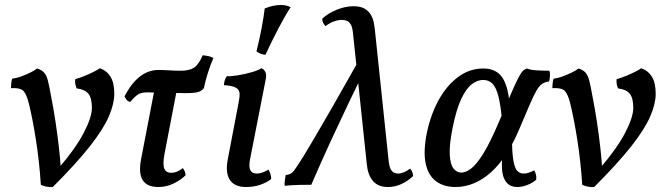

<svg xmlns="http://www.w3.org/2000/svg" viewBox="-20 -742 2680 771"><path d="M381 -468Q409 -458 424 -433.5Q439 -409 439 -365Q439 -326 417.5 -275.5Q396 -225 342 -156Q288 -87 192 9Q179 10 166.5 7.5Q154 5 144 0Q138 -93 124.5 -179Q111 -265 96 -326Q87 -362 75 -376Q63 -390 24 -388Q24 -392 25 -405Q26 -418 29 -426Q46 -428 65 -435Q84 -442 101.5 -450.5Q119 -459 129 -467Q148 -461 157.5 -450Q167 -439 172.5 -417.5Q178 -396 185 -356Q195 -306 203 -252.5Q211 -199 216.5 -150.5Q222 -102 224 -66H215Q283 -145 316 -208Q349 -271 349 -309Q349 -348 335 -365.5Q321 -383 288 -387Q280 -404 282 -424Q300 -429 319.5 -437Q339 -445 356 -453.5Q373 -462 381 -468Z M503 -333Q494 -334 488.5 -341Q483 -348 480 -355Q500 -393 521.5 -416Q543 -439 566.5 -450Q590 -461 615 -461Q638 -461 660.5 -459.5Q683 -458 706 -458Q741 -458 759.5 -470.5Q778 -483 794 -520Q806 -519 817.5 -516.5Q829 -514 837 -509Q825 -482 814.5 -448.5Q804 -415 799 -389Q794 -380 780 -374Q766 -368 723 -368Q698 -368 670.5 -369Q643 -370 617 -370.5Q591 -371 569 -371Q556 -371 546 -368Q536 -365 526.5 -357Q517 -349 503 -333ZM616 9Q571 9 553.5 -18Q536 -45 546 -100L602 -391H692L640 -121Q633 -81 640 -64.5Q647 -48 668 -48Q691 -48 714 -67Q725 -54 725 -38Q707 -20 678 -5.5Q649 9 616 9Z M968 9Q922 9 903 -19.5Q884 -48 895 -104L938 -329Q943 -353 942 -367.5Q941 -382 927 -390Q913 -398 879 -400Q880 -411 882.5 -419.5Q885 -428 891 -436Q906 -435 934.5 -439.5Q963 -444 990.5 -452Q1018 -460 1030 -468Q1040 -464 1045.5 -453Q1051 -442 1047 -423L985 -107Q978 -73 985 -59Q992 -45 1011 -45Q1032 -45 1058 -61Q1063 -53 1066 -43Q1069 -33 1069 -23Q1053 -10 1026.5 -0.5Q1000 9 968 9ZM1046 -522Q1024 -524 1010 -536Q1023 -589 1031 -631.5Q1039 -674 1043 -708Q1077 -722 1108 -722Q1131 -722 1147 -713Q1123 -676 1096.5 -625Q1070 -574 1046 -522Z M1538 9Q1517 9 1502 2.5Q1487 -4 1477 -16Q1467 -28 1461 -44.5Q1455 -61 1453 -82L1397 -613Q1396 -624 1392.5 -635Q1389 -646 1380 -654Q1371 -662 1352 -662Q1338 -662 1321 -656Q1304 -650 1287 -637Q1281 -644 1277.5 -650.5Q1274 -657 1274 -667Q1298 -689 1332.5 -703Q1367 -717 1399 -717Q1428 -717 1444.5 -707Q1461 -697 1469.5 -682Q1478 -667 1481 -651.5Q1484 -636 1485 -626L1541 -93Q1543 -75 1548 -64.5Q1553 -54 1561 -49.5Q1569 -45 1578 -45Q1589 -45 1601.5 -50Q1614 -55 1627 -65Q1633 -58 1635.5 -51.5Q1638 -45 1639 -35Q1619 -16 1593 -3.5Q1567 9 1538 9ZM1123 4Q1122 -5 1124 -18Q1126 -31 1127 -39Q1143 -41 1151.5 -47.5Q1160 -54 1174 -76Q1183 -89 1199 -115Q1215 -141 1243.5 -189.5Q1272 -238 1318 -318Q1364 -398 1432 -519L1463 -500Q1419 -410 1381.5 -331.5Q1344 -253 1307.5 -174Q1271 -95 1230 0Q1209 0 1182 0.5Q1155 1 1123 4Z M1809 9Q1762 9 1730.5 -14.5Q1699 -38 1689 -87Q1679 -136 1695 -213Q1711 -286 1743 -343Q1775 -400 1820.5 -433.5Q1866 -467 1921 -467Q1956 -467 1979.5 -449.5Q2003 -432 2015.5 -389Q2028 -346 2029 -267L1995 -268Q1990 -321 1981.5 -355Q1973 -389 1958.5 -405Q1944 -421 1920 -421Q1898 -421 1875.5 -404.5Q1853 -388 1833 -346.5Q1813 -305 1798 -231Q1784 -162 1786 -122Q1788 -82 1801 -65.5Q1814 -49 1833 -49Q1850 -49 1871.5 -65Q1893 -81 1920 -124Q1947 -167 1982 -249Q2015 -326 2033.5 -369Q2052 -412 2062.5 -431.5Q2073 -451 2080 -457.5Q2087 -464 2096 -467Q2110 -461 2135.5 -459.5Q2161 -458 2186 -458Q2189 -451 2188.5 -439Q2188 -427 2185 -415Q2169 -413 2157.5 -405.5Q2146 -398 2134.5 -378.5Q2123 -359 2107 -321.5Q2091 -284 2065 -223Q2041 -166 2012.5 -122.5Q1984 -79 1951.5 -50Q1919 -21 1883 -6Q1847 9 1809 9ZM2057 9Q2031 9 2015.5 -7.5Q2000 -24 1996.5 -56Q1993 -88 2000 -134L2036 -191Q2036 -129 2041.5 -97.5Q2047 -66 2057.5 -55.5Q2068 -45 2082 -45Q2094 -45 2105 -49Q2116 -53 2125 -58Q2136 -40 2133 -20Q2118 -7 2097 1Q2076 9 2057 9Z M2555 -468Q2583 -458 2598 -433.5Q2613 -409 2613 -365Q2613 -326 2591.5 -275.5Q2570 -225 2516 -156Q2462 -87 2366 9Q2353 10 2340.5 7.5Q2328 5 2318 0Q2312 -93 2298.5 -179Q2285 -265 2270 -326Q2261 -362 2249 -376Q2237 -390 2198 -388Q2198 -392 2199 -405Q2200 -418 2203 -426Q2220 -428 2239 -435Q2258 -442 2275.5 -450.5Q2293 -459 2303 -467Q2322 -461 2331.5 -450Q2341 -439 2346.5 -417.5Q2352 -396 2359 -356Q2369 -306 2377 -252.5Q2385 -199 2390.5 -150.5Q2396 -102 2398 -66H2389Q2457 -145 2490 -208Q2523 -271 2523 -309Q2523 -348 2509 -365.5Q2495 -383 2462 -387Q2454 -404 2456 -424Q2474 -429 2493.5 -437Q2513 -445 2530 -453.5Q2547 -462 2555 -468Z"/></svg>

Font: Vollkorn
Style: Italic
Weight: 400
Italic angle: -11°
Designer: Friedrich Althausen
Foundry: Friedrich Althausen
Version: Version 5.001